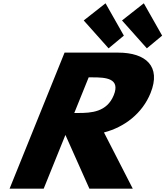

<svg xmlns="http://www.w3.org/2000/svg" viewBox="-20 -1144 1003 1164"><path d="M371.4 -825 38 0H244.8L376.6 -326L522 0H785L610.3 -341C734.4 -373 842.7 -456 892.8 -580C958.2 -742 864.2 -825 695.9 -825ZM430.3 -459 517.6 -675H541.8C619.9 -675 711.3 -670 669.7 -567C628.1 -464 532.6 -459 454.5 -459ZM730.9 -928 638.2 -851 487.6 -1020 619.8 -1124ZM963 -928 870.3 -851 719.7 -1020 851.9 -1124Z"/></svg>

Font: Hussar
Style: BdWideOblFour
Weight: 700
Foundry: Cannot Into Space Fonts
Version: Version 2.00